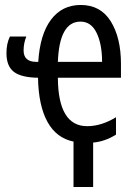

<svg xmlns="http://www.w3.org/2000/svg" viewBox="-20 -566 548 773"><path d="M133 -253Q65 -254 35.5 -277Q6 -300 6 -352Q6 -391 20 -419H86Q75 -392 75 -363Q75 -317 126 -317H134Q141 -428 185.5 -487Q230 -546 305 -546Q385 -546 426 -480Q467 -414 467 -309V-253H213Q214 -58 331 -58Q388 -58 447 -94V-24Q402 4 355 8V187H276V4Q207 -10 171 -75.5Q135 -141 133 -253ZM213 -317H391Q391 -388 369 -433.5Q347 -479 304 -479Q219 -479 213 -317Z"/></svg>

Font: Noto Sans UI Cond
Style: Regular
Weight: 400
Width: 3
Designer: Monotype Design Team
Foundry: Monotype Imaging Inc.
Version: Version 1.001